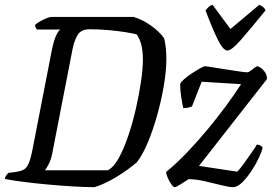

<svg xmlns="http://www.w3.org/2000/svg" viewBox="-31 -774 1140 794"><path d="M360 0Q323 0 272 -3Q221 -6 166.5 -11Q112 -16 65 -22Q18 -28 -11 -34Q-10 -42 -5 -49Q0 -56 4 -59L34 -63Q56 -66 68 -73Q80 -80 88.5 -100.5Q97 -121 105 -164L184 -570Q192 -608 201.5 -628Q211 -648 219 -652H122Q120 -654 117 -659Q114 -664 114 -671Q121 -678 134.5 -685.5Q148 -693 161.5 -698.5Q175 -704 181 -704H521Q557 -694 593 -668.5Q629 -643 648 -615Q657 -578 657 -530Q657 -481 646.5 -419.5Q636 -358 618.5 -296Q601 -234 579.5 -183Q558 -132 535 -103Q498 -71 450 -42Q402 -13 360 0ZM155 -70H415Q439 -82 460.5 -121Q482 -160 500 -214Q518 -268 531.5 -327Q545 -386 552.5 -439Q560 -492 560 -527Q560 -597 534 -632Q519 -636 487.5 -641Q456 -646 417.5 -649.5Q379 -653 341 -653Q304 -653 290 -629.5Q276 -606 269 -571L185 -139Q180 -114 170.5 -95.5Q161 -77 155 -70ZM692 0Q686 0 677.5 -12Q669 -24 662.5 -39Q656 -54 656 -63Q698 -97 742 -143Q786 -189 828 -239.5Q870 -290 905.5 -338.5Q941 -387 966 -426L803 -436L763 -334Q759 -332 749.5 -329.5Q740 -327 727 -327Q723 -344 718.5 -372Q714 -400 714 -427Q717 -435 731 -447Q745 -459 763 -471Q781 -483 796.5 -491.5Q812 -500 817 -500Q823 -500 846.5 -496Q870 -492 900 -487.5Q930 -483 955.5 -479Q981 -475 992 -475Q997 -475 1005.5 -481.5Q1014 -488 1022 -494Q1030 -500 1033 -500Q1037 -500 1046.5 -494Q1056 -488 1064.5 -476Q1073 -464 1073 -447L792 -88L950 -64Q953 -66 964.5 -80.5Q976 -95 989.5 -114.5Q1003 -134 1015 -151Q1027 -168 1031 -176Q1040 -176 1046.5 -172Q1053 -168 1055 -163Q1053 -151 1041 -124.5Q1029 -98 1010.5 -69.5Q992 -41 971.5 -20.5Q951 0 932 0Q917 0 885 -8Q853 -16 816 -24.5Q779 -33 749 -33Q733 -23 715 -11.5Q697 0 692 0ZM909 -565Q892 -565 869 -611.5Q846 -658 819 -731Q824 -737 830.5 -744Q837 -751 848 -754L922 -654L1041 -754Q1063 -745 1067 -731Q1006 -656 966.5 -610.5Q927 -565 909 -565Z"/></svg>

Font: Texturina 72pt 72pt Medium
Style: Italic
Weight: 500
Italic angle: -11°
Designer: Guillermo Torres Carreño
Foundry: Omnibus-Type
Version: Version 1.002; ttfautohint (v1.8.3)